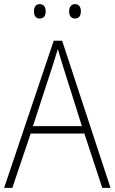

<svg xmlns="http://www.w3.org/2000/svg" viewBox="-20 -913 557 933"><path d="M145 -858C145 -837 154 -823 173 -823C193 -823 202 -837 202 -858C202 -878 193 -893 173 -893C154 -893 145 -878 145 -858ZM316 -858C316 -837 325 -823 344 -823C364 -823 373 -837 373 -858C373 -879 364 -893 344 -893C326 -893 316 -878 316 -858ZM477 0H517L282 -715H241L0 0H40L129 -264H390ZM288 -585 378 -300H140L233 -585C242 -614 252 -644 261 -675C270 -642 280 -611 288 -585Z"/></svg>

Font: Noto Sans Devanagari UI SemiCondensed ExtraLight
Style: Regular
Weight: 200
Width: 4
Designer: Jelle Bosma - Monotype Design Team
Foundry: Monotype Imaging Inc.
Version: Version 2.004